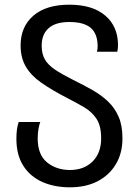

<svg xmlns="http://www.w3.org/2000/svg" viewBox="-20 -790 593 820"><path d="M279 10Q212 10 160.5 -13Q109 -36 79.5 -82Q50 -128 50 -198Q50 -242 60 -269H152Q148 -259 144.5 -240.5Q141 -222 141 -199Q141 -129 181 -96.5Q221 -64 279 -64Q339 -64 375.5 -100.5Q412 -137 412 -199Q412 -252 392.5 -282Q373 -312 340 -331.5Q307 -351 266 -372Q200 -406 156 -437Q112 -468 90 -506Q68 -544 68 -596Q68 -676 122.5 -723Q177 -770 276 -770Q375 -770 429.5 -723.5Q484 -677 484 -597Q484 -584 481 -569H394Q397 -581 397 -592Q397 -645 368 -670.5Q339 -696 276 -696Q217 -696 187.5 -669.5Q158 -643 158 -595Q158 -560 171.5 -536.5Q185 -513 214.5 -493Q244 -473 292 -449Q337 -427 375.5 -405Q414 -383 442.5 -355.5Q471 -328 487 -290.5Q503 -253 503 -199Q503 -136 475 -89Q447 -42 397 -16Q347 10 279 10Z"/></svg>

Font: Go Noto Current
Style: Regular
Weight: 400
Designer: Monotype Design Team
Foundry: Monotype Imaging Inc.
Version: Version 2.007; ttfautohint (v1.8) -l 8 -r 50 -G 200 -x 14 -D